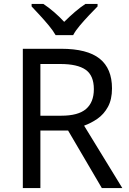

<svg xmlns="http://www.w3.org/2000/svg" viewBox="-20 -964 662 984"><path d="M294 -714Q427 -714 490.5 -663.5Q554 -613 554 -511Q554 -454 533 -416Q512 -378 479.5 -355.5Q447 -333 411 -320L607 0H502L329 -295H187V0H97V-714ZM289 -636H187V-371H294Q381 -371 421 -405.5Q461 -440 461 -507Q461 -577 419 -606.5Q377 -636 289 -636ZM265 -784Q252 -807 230 -833.5Q208 -860 184 -886Q160 -912 142 -931V-944H202Q228 -927 256 -903Q284 -879 309 -852Q336 -879 364 -903Q392 -927 418 -944H480V-931Q461 -912 436.5 -886Q412 -860 389.5 -833.5Q367 -807 355 -784Z"/></svg>

Font: Noto Sans Tifinagh Adrar
Style: Regular
Weight: 400
Designer: JamraPatel
Foundry: JamraPatel LLC
Version: Version 2.006; ttfautohint (v1.8.4.7-5d5b)